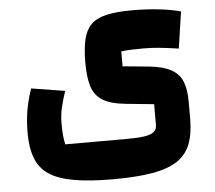

<svg xmlns="http://www.w3.org/2000/svg" viewBox="-54 -539 991 887"><g transform="rotate(-5 442.0 -95.0)"><path d="M436 290Q326 290 253 277Q180 264 138 235.5Q96 207 78 159Q60 111 60 41Q60 7 63.5 -27Q67 -61 75 -95Q83 -129 94 -161L250 -136Q237 -98 228.5 -62Q220 -26 220 11Q220 42 222 66Q224 90 229 110H510Q563 110 594.5 105.5Q626 101 640 89.5Q654 78 654 57V-39L524 -52Q454 -59 417.5 -81.5Q381 -104 367.5 -146.5Q354 -189 354 -256Q354 -320 363.5 -363Q373 -406 398 -432Q423 -458 469.5 -469Q516 -480 590 -480Q722 -480 815 -455L790 -285Q735 -293 699 -296.5Q663 -300 628 -300Q599 -300 571 -299Q543 -298 524 -295V-226L648 -214Q713 -207 749 -186.5Q785 -166 799.5 -130Q814 -94 814 -39V41Q814 111 796 158.5Q778 206 735.5 235Q693 264 619.5 277Q546 290 436 290Z"/></g></svg>

Font: Changa ExtraBold
Style: Regular
Weight: 800
Designer: Eduardo Rodriguez Tunni
Foundry: Eduardo Rodriguez Tunni
Version: Version 3.002; ttfautohint (v1.8.2)